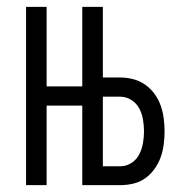

<svg xmlns="http://www.w3.org/2000/svg" viewBox="-20 -540 540 560"><path d="M56 0V-520H116V-288H220V-520H280V-314H331Q350 -314 369 -309Q388 -304 403.5 -293Q419 -282 430.5 -266.5Q442 -251 448.5 -232.5Q455 -214 457.5 -195Q460 -176 460 -157Q460 -138 457.5 -118.5Q455 -99 448.5 -81Q442 -63 430.5 -47Q419 -31 403.5 -20Q388 -9 369 -4.5Q350 0 331 0H220V-232H116V0ZM331 -55Q348 -55 363 -64.5Q378 -74 386 -89.5Q394 -105 397 -122.5Q400 -140 400 -157Q400 -174 397 -191.5Q394 -209 386 -224Q378 -239 363 -248.5Q348 -258 331 -258H280V-55Z"/></svg>

Font: Iosevka SS04 Light
Style: Regular
Weight: 300
Monospace: yes
Designer: Belleve Invis
Foundry: Belleve Invis
Version: Version 19.0.0; ttfautohint (v1.8.4)